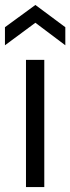

<svg xmlns="http://www.w3.org/2000/svg" viewBox="-25 -756 284 776"><path d="M80 0V-514H154V0ZM-5 -573V-646L118 -736L239 -646V-573L118 -664Z"/></svg>

Font: Bricolage Grotesque Light
Style: Regular
Weight: 300
Designer: Mathieu Triay
Foundry: Atelier Triay
Version: Version 1.000;gftools[0.9.30]